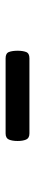

<svg xmlns="http://www.w3.org/2000/svg" viewBox="260 -1071 125 685"><g transform="rotate(-90 322.5 -728.5)"><path d="M189 -686Q172 -686 167 -698Q162 -710 162 -728Q162 -747 167 -759Q172 -771 189 -771H457Q475 -771 479.5 -759Q484 -747 484 -728Q484 -710 479.5 -698Q475 -686 457 -686Z"/></g></svg>

Font: Playwrite HR Lijeva
Style: Regular
Weight: 400
Designer: Veronika Burian, José Scaglione
Foundry: TypeTogether
Version: Version 1.002